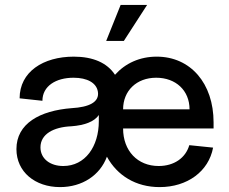

<svg xmlns="http://www.w3.org/2000/svg" viewBox="-20 -747 933 783"><path d="M631 16C744 16 831 -48 849 -145L752 -155C737 -103 690 -70 627 -70C541 -70 482 -132 482 -223H851V-248C851 -407 757 -516 619 -516C550 -516 491 -489 449 -442C417 -491 359 -516 281 -516C156 -516 60 -454 60 -346L153 -336C153 -396 208 -430 280 -430C336 -430 373 -409 379 -374C387 -330 342 -310 273 -306C142 -296 47 -243 47 -139C47 -46 123 16 225 16C315 16 388 -32 416 -108C458 -31 534 16 631 16ZM753 -301H482C482 -377 537 -430 617 -430C697 -430 753 -378 753 -301ZM238 -70C184 -70 145 -100 145 -146C145 -200 198 -229 271 -232C325 -236 365 -251 383 -278V-253C383 -149 327 -70 238 -70ZM413 -580H485L580 -727H472Z"/></svg>

Font: Uncut Sans Medium
Style: Regular
Weight: 500
Designer: Kasper Nordkvist
Foundry: UNCUT.wtf
Version: Version 1.304;Glyphs 3.2 (3246)